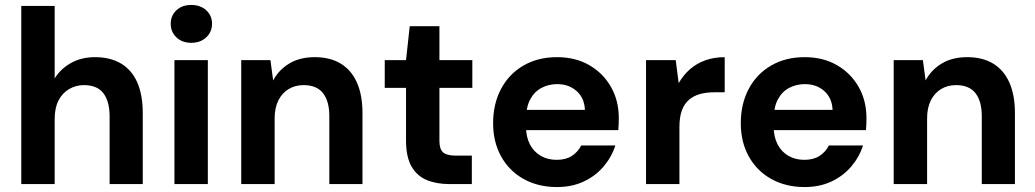

<svg xmlns="http://www.w3.org/2000/svg" viewBox="-20 -744 4182 776"><path d="M66 0V-720H201V-427Q225 -466 267 -489.5Q309 -513 364 -513Q426 -513 469.5 -487Q513 -461 535 -410.5Q557 -360 557 -286V0H423V-273Q423 -334 398 -367Q373 -400 319 -400Q286 -400 258.5 -383.5Q231 -367 216 -337Q201 -307 201 -263V0Z M685 0V-501H820V0ZM753 -571Q716 -571 693 -593Q670 -615 670 -648Q670 -681 693 -702.5Q716 -724 753 -724Q790 -724 813.5 -702.5Q837 -681 837 -648Q837 -615 813.5 -593Q790 -571 753 -571Z M955 0V-501H1073L1084 -419Q1107 -462 1149.5 -487.5Q1192 -513 1252 -513Q1314 -513 1357 -487Q1400 -461 1422.5 -410.5Q1445 -360 1445 -287V0H1311V-275Q1311 -335 1285.5 -367.5Q1260 -400 1207 -400Q1173 -400 1146.5 -384Q1120 -368 1105 -338Q1090 -308 1090 -265V0Z M1797 0Q1744 0 1704.5 -16.5Q1665 -33 1643 -71.5Q1621 -110 1621 -177V-389H1535V-501H1621L1636 -638H1756V-501H1889V-389H1756V-175Q1756 -141 1771 -128Q1786 -115 1822 -115H1887V0Z M2231 12Q2155 12 2096.5 -20.5Q2038 -53 2005.5 -111.5Q1973 -170 1973 -246Q1973 -324 2005 -384.5Q2037 -445 2095.5 -479Q2154 -513 2231 -513Q2306 -513 2362 -480.5Q2418 -448 2449.5 -392.5Q2481 -337 2481 -266Q2481 -256 2480.5 -243.5Q2480 -231 2479 -218H2069V-300H2344Q2342 -348 2310.5 -376Q2279 -404 2232 -404Q2197 -404 2168 -388.5Q2139 -373 2122.5 -341.5Q2106 -310 2106 -261V-232Q2106 -191 2121.5 -161Q2137 -131 2165 -114.5Q2193 -98 2230 -98Q2267 -98 2291.5 -114Q2316 -130 2329 -156H2467Q2452 -109 2419 -70.5Q2386 -32 2338.5 -10Q2291 12 2231 12Z M2591 0V-501H2711L2723 -408Q2742 -441 2769 -464.5Q2796 -488 2831.5 -500.5Q2867 -513 2909 -513V-371H2866Q2835 -371 2809.5 -364Q2784 -357 2765 -341Q2746 -325 2736 -298Q2726 -271 2726 -230V0Z M3232 12Q3156 12 3097.5 -20.5Q3039 -53 3006.5 -111.5Q2974 -170 2974 -246Q2974 -324 3006 -384.5Q3038 -445 3096.5 -479Q3155 -513 3232 -513Q3307 -513 3363 -480.5Q3419 -448 3450.5 -392.5Q3482 -337 3482 -266Q3482 -256 3481.5 -243.5Q3481 -231 3480 -218H3070V-300H3345Q3343 -348 3311.5 -376Q3280 -404 3233 -404Q3198 -404 3169 -388.5Q3140 -373 3123.5 -341.5Q3107 -310 3107 -261V-232Q3107 -191 3122.5 -161Q3138 -131 3166 -114.5Q3194 -98 3231 -98Q3268 -98 3292.5 -114Q3317 -130 3330 -156H3468Q3453 -109 3420 -70.5Q3387 -32 3339.5 -10Q3292 12 3232 12Z M3592 0V-501H3710L3721 -419Q3744 -462 3786.5 -487.5Q3829 -513 3889 -513Q3951 -513 3994 -487Q4037 -461 4059.5 -410.5Q4082 -360 4082 -287V0H3948V-275Q3948 -335 3922.5 -367.5Q3897 -400 3844 -400Q3810 -400 3783.5 -384Q3757 -368 3742 -338Q3727 -308 3727 -265V0Z"/></svg>

Font: DM Sans 17pt
Style: Bold
Weight: 700
Version: Version 4.004;gftools[0.9.30]